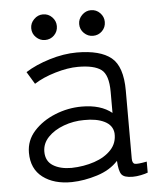

<svg xmlns="http://www.w3.org/2000/svg" viewBox="-49 -694 634 746"><g transform="rotate(-5 267.5 -320.5)"><path d="M202 9Q132 10 88.5 -23Q45 -56 45 -119Q45 -167 77.5 -203Q110 -239 160.5 -259.5Q211 -280 265 -280Q339 -280 382 -245V-327Q382 -394 354 -414.5Q326 -435 264 -435Q224 -435 175 -420.5Q126 -406 92 -384L63 -432Q102 -457 157.5 -474Q213 -491 264 -491Q355 -491 398 -456Q441 -421 441 -327V-62Q441 -43 451.5 -40.5Q462 -38 498 -45V-2Q488 2 471 5.5Q454 9 439 9Q405 9 395 -5Q385 -19 383 -58Q352 -24 301 -8Q250 8 202 9ZM205 -46Q253 -47 294.5 -61Q336 -75 360.5 -101.5Q385 -128 383 -166Q380 -197 349 -212.5Q318 -228 269 -227Q228 -227 190 -213Q152 -199 128.5 -174.5Q105 -150 105 -118Q105 -81 133 -63.5Q161 -46 205 -46ZM146 -550Q126 -550 111 -564.5Q96 -579 96 -600Q96 -620 111 -635Q126 -650 146 -650Q167 -650 181.5 -635Q196 -620 196 -600Q196 -579 181.5 -564.5Q167 -550 146 -550ZM333 -550Q313 -550 298 -564.5Q283 -579 283 -600Q283 -620 298 -635Q313 -650 333 -650Q354 -650 368.5 -635Q383 -620 383 -600Q383 -579 368.5 -564.5Q354 -550 333 -550Z"/></g></svg>

Font: Zen Kaku Gothic Antique
Style: Regular
Weight: 400
Designer: Yoshimichi Ohira
Foundry: Positype
Version: Version 1.001